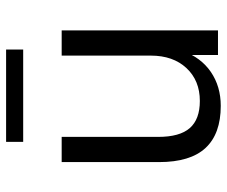

<svg xmlns="http://www.w3.org/2000/svg" viewBox="-76 -644 730 617"><g transform="rotate(-90 288.5 -336.0)"><path d="M256.4 8.9Q166.5 8.9 121.1 -39.9Q75.6 -88.8 75.6 -189.6V-502.3H156.6V-192.2Q156.6 -122.9 184.9 -90.6Q213.2 -58.3 272 -58.3Q337.6 -58.3 377.7 -101.3Q417.8 -144.4 417.8 -215.8V-502.3H498.8V0H419.8V-113.1H432.7Q411.8 -54.8 365.3 -22.9Q318.7 8.9 256.4 8.9ZM140.5 -626V-680.9H437.4V-626Z"/></g></svg>

Font: Mulish ExtraLight
Style: Regular
Weight: 200
Designer: Vernon Adams
Foundry: Vernon Adams
Version: Version 3.603